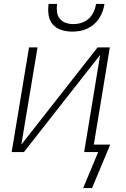

<svg xmlns="http://www.w3.org/2000/svg" viewBox="-20 -770 640 972"><path d="M345 -610Q317 -610 290.5 -618.5Q264 -627 247 -646.5Q230 -666 226 -694Q222 -722 226 -750H269Q266 -730 268.5 -710Q271 -690 282.5 -675.5Q294 -661 312.5 -654.5Q331 -648 351 -648Q372 -648 392.5 -654.5Q413 -661 429 -675.5Q445 -690 454 -709.5Q463 -729 466 -750H509Q506 -731 499.5 -712.5Q493 -694 482 -677Q471 -660 455 -646.5Q439 -633 420.5 -624.5Q402 -616 383 -613Q364 -610 345 -610ZM401 182 477 0H406L487 -492L101 0H39L127 -530H170L88 -38L474 -530H536L455 -38H538L446 182Z"/></svg>

Font: Iosevka Curly XLtExObl
Style: Regular
Weight: 200
Width: 7
Italic angle: -9°
Monospace: yes
Designer: Belleve Invis
Foundry: Belleve Invis
Version: Version 11.0.1; ttfautohint (v1.8.3)